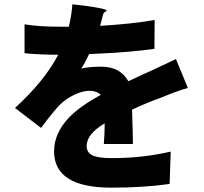

<svg xmlns="http://www.w3.org/2000/svg" viewBox="-20 -820 941 884"><path d="M493 44Q229 44 229 -123Q229 -207 298 -279Q348 -331 444 -383Q425 -402 393 -402Q359 -402 319 -382Q282 -364 256 -338Q227 -309 169 -231L49 -323Q185 -447 248 -568Q162 -568 93 -575V-708Q156 -697 260 -697H297Q311 -758 313 -800Q369 -795 420.5 -786Q472 -777 471 -772Q470 -768 465 -766Q456 -762 454 -751Q452 -745 449 -732Q444 -712 441 -701Q591 -710 692 -728L691 -595Q567 -578 390 -571Q372 -531 354 -504Q388 -513 447 -513Q533 -513 571 -446Q598 -459 646 -481Q662 -488 671 -492Q700 -505 756 -532Q779 -543 790 -548L845 -415Q797 -402 718 -369Q653 -346 588 -315Q589 -283 591 -212Q592 -173 592 -157H458Q462 -205 462 -252Q379 -203 379 -148Q379 -118 405 -105Q431 -92 495 -92Q637 -92 766 -122L761 27Q640 44 493 44Z"/></svg>

Font: GenSekiGothic TW H
Style: Regular
Weight: 900
Version: Version 1.501;PS 1;hotconv 16.6.51;makeotf.lib2.5.65220